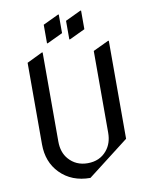

<svg xmlns="http://www.w3.org/2000/svg" viewBox="-103 -1035 894 1130"><g transform="rotate(-10 344.0 -470.5)"><path d="M344.2 19.5Q232.9 19.5 163.6 -51.3Q97.7 -118.7 97.7 -224.6V-711.9L190.4 -756.8H195.3V-224.6Q195.3 -159.2 230.5 -118.7Q273.9 -68.4 344.2 -68.4Q416 -68.4 458 -118.7Q493.2 -160.6 493.2 -224.6V-712.9L585.9 -756.8H590.8V-170.9ZM456.1 -960H460.9V-848.6L368.2 -804.7H363.3V-916ZM322.8 -960H327.6V-848.6L234.9 -804.7H230V-916Z"/></g></svg>

Font: Nova Cut
Style: Book
Weight: 400
Version: Version 2.000